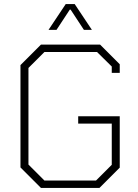

<svg xmlns="http://www.w3.org/2000/svg" viewBox="-20 -918 675 938"><path d="M80 -100V-600L180 -700H469L565 -604V-562H526V-593L454 -664H197L119 -586V-114L197 -36H449L526 -113V-314H362V-350H565V-99L466 0H180ZM301 -898H345L429 -772H390L325 -871H321L256 -772H217Z"/></svg>

Font: Chakra Petch ExtraLight
Style: Regular
Weight: 275
Designer: Katatrad Aksorn Co.,Ltd.
Foundry: Cadson Demak Co.,Ltd.
Version: Version 1.000; ttfautohint (v1.6)